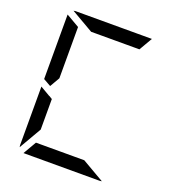

<svg xmlns="http://www.w3.org/2000/svg" viewBox="-172 -1135 1160 1270"><g transform="rotate(20 408.0 -500.0)"><path d="M99 -507V-959Q99 -959 99 -961L192 -907V-905V-895V-861V-782V-578V-546L152 -477ZM192 -218V-185L101 -28Q99 -36 99 -41V-454L147 -426L169 -413V-414L192 -400ZM532 -93 689 -2Q681 0 676 0H140Q140 0 138 0L192 -93H195H226H362H454ZM284 -907 127 -998Q135 -1000 140 -1000H676Q676 -1000 678 -1000L624 -907H621H590H454H362Z"/></g></svg>

Font: DSEG14 Modern Mini
Style: Regular
Weight: 400
Designer: Keshikan(Twitter:@keshinomi_88pro)
Version: Version 0.46